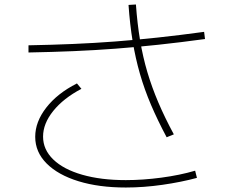

<svg xmlns="http://www.w3.org/2000/svg" viewBox="-20 -811 1040 856"><path d="M541 25Q421 25 330 -3Q239 -31 188 -82Q137 -133 137 -201Q137 -268 186.5 -331.5Q236 -395 323 -439L343 -415Q263 -373 217.5 -316.5Q172 -260 172 -202Q172 -144 217.5 -100Q263 -56 346.5 -32Q430 -8 541 -8Q617 -8 699.5 -19Q782 -30 850 -50L858 -18Q788 1 704 13Q620 25 541 25ZM723 -199Q683 -274 653.5 -343Q624 -412 604 -481.5Q584 -551 571.5 -626.5Q559 -702 553 -789L586 -791Q592 -706 604.5 -631.5Q617 -557 637 -489.5Q657 -422 686 -354Q715 -286 755 -212ZM107 -609Q212 -611 306.5 -615Q401 -619 493 -626Q585 -633 682.5 -643.5Q780 -654 890 -669L894 -637Q784 -622 686 -611.5Q588 -601 495.5 -594Q403 -587 308 -583Q213 -579 107 -577Z"/></svg>

Font: M PLUS 2 ExtraLight
Style: Regular
Weight: 250
Designer: Coji Morishita
Foundry: UNDERFOREST DESIGN
Version: Version 1.001